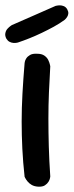

<svg xmlns="http://www.w3.org/2000/svg" viewBox="-38 -699 276 718"><path d="M104 -1Q90 -2 80.5 -7.5Q71 -13 65 -20.5Q59 -28 56.5 -33Q54 -38 54 -38Q48 -92 45.5 -143Q43 -194 43 -244.5Q43 -295 46 -349Q49 -403 54 -463Q54 -463 55 -468.5Q56 -474 60.5 -481Q65 -488 74.5 -493.5Q84 -499 101 -498Q118 -498 128 -491Q138 -484 142.5 -474.5Q147 -465 148.5 -458Q150 -451 150 -451Q147 -401 145 -353Q143 -305 143 -255Q143 -205 144.5 -151.5Q146 -98 150 -39Q150 -39 149 -33Q148 -27 143.5 -19.5Q139 -12 130 -6Q121 0 104 -1ZM29 -540Q29 -540 24 -539Q19 -538 12 -538.5Q5 -539 -2 -542.5Q-9 -546 -14 -554Q-20 -565 -18 -575Q-16 -585 -10 -591.5Q-4 -598 1 -601.5Q6 -605 6 -605Q55 -627 95 -644Q135 -661 170 -677Q170 -677 175 -678Q180 -679 186.5 -679Q193 -679 200.5 -676Q208 -673 213 -665Q218 -656 217.5 -649Q217 -642 213.5 -636.5Q210 -631 207 -628Q204 -625 204 -625Q185 -611 163 -599Q141 -587 118 -576Q95 -565 72.5 -556Q50 -547 29 -540Z"/></svg>

Font: Sour Gummy
Style: Regular
Weight: 400
Designer: Stefie Justprince
Foundry: Eifetstype
Version: Version 1.000